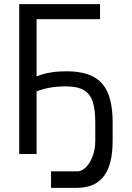

<svg xmlns="http://www.w3.org/2000/svg" viewBox="-20 -745 640 929"><path d="M227 84H355.5Q375.5 84 395.2 64.8Q415 45.5 428 11.5Q441 -22.5 441 -64V-152Q441 -216.5 428.2 -254Q415.5 -291.5 385 -309.2Q354.5 -327 299 -327Q255.5 -327 223 -321.2Q190.5 -315.5 157 -303V0H73V-725H464V-652H157V-377H162Q217 -400 302 -400Q384 -400 432.8 -373.2Q481.5 -346.5 503.2 -292.2Q525 -238 525 -152V-64Q525 53.5 481.5 108.8Q438 164 352 164H227Z"/></svg>

Font: JuliaMono Medium
Style: Regular
Weight: 500
Monospace: yes
Designer: cormullion
Foundry: corm
Version: Version 0.054; ttfautohint (v1.8.4)